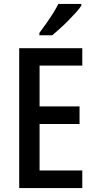

<svg xmlns="http://www.w3.org/2000/svg" viewBox="-20 -960 489 980"><path d="M400 0H78V-714H400V-625H182V-417H386V-327H182V-90H400ZM395 -931Q385 -915 366.5 -895Q348 -875 327 -853.5Q306 -832 284.5 -813Q263 -794 247 -780H181V-792Q199 -816 217 -841.5Q235 -867 251 -892.5Q267 -918 278 -940H395Z"/></svg>

Font: Noto Sans Bengali Condensed Medium
Style: Regular
Weight: 500
Width: 3
Designer: Jelle Bosma - Monotype Design Team
Foundry: Monotype Imaging Inc.
Version: Version 2.003